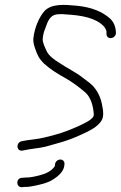

<svg xmlns="http://www.w3.org/2000/svg" viewBox="-20 -624 502 798"><path d="M208.9 58 208.2 65C208.1 65.7 207.7 66.7 206.9 68C193.5 87 171.9 97.4 147.1 104C126.3 109.1 109 114 85.1 114L71.9 115C46 115 45.4 154 69.9 154L83 153C92.3 153 100.7 152.3 108.2 151C140.1 145.3 175.4 137.8 199.1 123C217.2 111.7 244.4 91.4 247.2 65L247.9 58C249 47.4 241.5 39 230.9 39C220.3 39 210 47.4 208.9 58ZM461.9 -486C461.4 -512.6 453 -532.4 437.3 -547C405.1 -575.8 360.1 -594 300.9 -600C248.1 -605.3 194.5 -609.5 164.6 -578C141.9 -551.5 123.3 -508.5 118.5 -463C118 -451.7 120 -439.3 124.7 -426C134.6 -396.7 140.8 -381.8 162.7 -360C188.1 -336.6 220.4 -316.5 254.2 -298C282.5 -281.3 304.7 -264.8 325.9 -247C351.6 -229.4 364.7 -196.9 368.8 -160C371.2 -143.4 370.2 -139.6 359.6 -130C352.2 -122.7 333.8 -112.3 304.4 -99C245.5 -72.8 218.8 -65.7 162.5 -52C133 -44.8 99.2 -43.4 69.9 -37C45 -31 47.9 5.5 72.8 2L83 0C109.4 -5.7 141.1 -7.9 167.5 -14C227.3 -31.1 255.3 -36.1 316.7 -64C351 -79.3 373.7 -92.3 384.8 -103C407 -123.1 411.4 -137.4 407.7 -169C402.8 -203.1 394.4 -230.3 376.6 -254C361.4 -275.9 345.1 -284.1 322.7 -302C298.4 -321.8 254.6 -343.3 227.9 -362C207.4 -374.3 181.2 -393 173.3 -413C168.2 -424.6 155.9 -447.2 157.6 -464C159.9 -485.7 163 -492.8 170.8 -513C180.4 -541.4 191.6 -565 225.2 -565C234 -565.7 243.9 -565.3 255.1 -564C320.6 -560.5 376.4 -549.2 409.2 -517C414.4 -512.1 423.3 -499 422.5 -491L422.6 -483C423.1 -457.3 459.3 -461.2 461.9 -486Z"/></svg>

Font: Just Breathe
Style: Obl2
Weight: 400
Foundry: Cannot Into Space Fonts
Version: Version 0.72